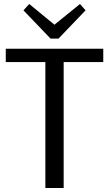

<svg xmlns="http://www.w3.org/2000/svg" viewBox="-20 -945 548 965"><path d="M499 -700V-633H255L300 -672V0H208V-672L252 -633H9V-700ZM410 -893 274 -751H234L98 -893L127 -925L279 -800H228L382 -925Z"/></svg>

Font: Pathway Extreme 72pt Medium
Style: Regular
Weight: 500
Designer: Eduardo Rodriguez Tunni
Foundry: Eduardo Rodriguez Tunni
Version: Version 1.001;gftools[0.9.26]